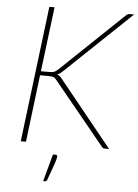

<svg xmlns="http://www.w3.org/2000/svg" viewBox="-60 -750 713 991"><g transform="rotate(5 297.0 -254.5)"><path d="M68.5 0ZM140.5 -369H182.5Q191 -369 197.5 -369.8Q204 -370.5 209.2 -372.5Q214.5 -374.5 219.2 -378Q224 -381.5 230 -387L550.5 -692.5Q557.5 -699.5 562.5 -701.2Q567.5 -703 574 -703H594.5L255 -380Q246 -371.5 239.8 -367Q233.5 -362.5 225 -360.5Q239.5 -355.5 250.5 -340.5L526 0H507Q497.5 0 494 -2.2Q490.5 -4.5 487 -9.5L227 -327Q222.5 -332.5 219 -336.5Q215.5 -340.5 210.8 -343Q206 -345.5 199.2 -346.8Q192.5 -348 181.5 -348H138L95.5 0H68.5L155 -704H182ZM254.5 53.5Q262.5 53.5 262.5 62Q262.5 67.5 260.2 76.5Q258 85.5 253 100.2Q248 115 240.2 136Q232.5 157 222 186Q220 190.5 217.5 192.8Q215 195 210 195H201.5L240 53.5Z"/></g></svg>

Font: Lato Thin
Style: Italic
Weight: 200
Italic angle: -7°
Designer: Lukasz Dziedzic
Foundry: tyPoland Lukasz Dziedzic
Version: Version 2.007; 2014-02-27